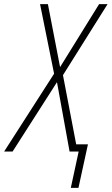

<svg xmlns="http://www.w3.org/2000/svg" viewBox="-78 -734 541 930"><path d="M265 176 303 0H259L198 -336L-17 0H-58L184 -377L116 -714H154L213 -409L402 -714H443L227 -370L291 -35H348L302 176Z"/></svg>

Font: Noto Sans Condensed ExtraLight
Style: Italic
Weight: 200
Width: 3
Italic angle: -12°
Designer: Monotype Design Team
Foundry: Monotype Imaging Inc.
Version: Version 2.013; ttfautohint (v1.8.4.7-5d5b)